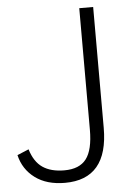

<svg xmlns="http://www.w3.org/2000/svg" viewBox="-67 -750 554 798"><g transform="rotate(-5 210.0 -351.0)"><path d="M172 8Q96 8 47.5 -28Q-1 -64 -15 -124L33 -144Q49 -91 83.5 -67.5Q118 -44 174 -44Q237 -44 265.5 -81.5Q294 -119 294 -203V-710H352V-206Q352 8 172 8Z"/></g></svg>

Font: Livvic Light
Style: Regular
Weight: 300
Designer: Jacques Le Bailly, Baron von Fonthausen
Version: Version 1.001; ttfautohint (v1.8.2)